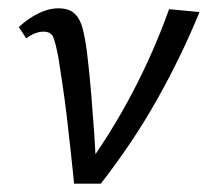

<svg xmlns="http://www.w3.org/2000/svg" viewBox="-20 -441 499 461"><path d="M158 0Q154 -38 149.5 -80.5Q145 -123 140 -164.5Q135 -206 129.5 -242Q124 -278 120 -304Q113 -340 107.5 -352.5Q102 -365 84 -365Q74 -365 63 -360.5Q52 -356 43 -349L25 -376Q48 -397 72.5 -409Q97 -421 120 -421Q146 -421 159.5 -408Q173 -395 179 -370.5Q185 -346 189 -314Q195 -265 199 -215.5Q203 -166 206.5 -117Q210 -68 211 -19L177 -25Q247 -121 298.5 -219.5Q350 -318 386 -419L459 -412Q416 -307 358 -203.5Q300 -100 222 0Z"/></svg>

Font: Ysabeau Office Medium
Style: Italic
Weight: 500
Italic angle: -12°
Designer: Christian Thalmann (Catharsis Fonts)
Version: Version 2.001;gftools[0.9.30]; featfreeze: tnum,lnum,ss02